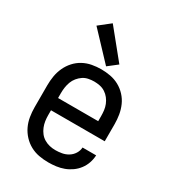

<svg xmlns="http://www.w3.org/2000/svg" viewBox="-188 -870 877 978"><g transform="rotate(30 250.0 -381.0)"><path d="M252 8Q275 8 298 5Q321 2 342.5 -6Q364 -14 383 -27.5Q402 -41 416 -59.5Q430 -78 437.5 -100Q445 -122 446 -145H366Q365 -126 354.5 -109Q344 -92 327 -81.5Q310 -71 290.5 -67.5Q271 -64 252 -64Q235 -64 218 -68Q201 -72 186 -81Q171 -90 160.5 -103.5Q150 -117 143.5 -133Q137 -149 134.5 -166Q132 -183 132 -200V-229H448V-330Q448 -357 443.5 -384Q439 -411 428 -436Q417 -461 398 -481.5Q379 -502 355 -515Q331 -528 304 -533Q277 -538 250 -538Q223 -538 196 -533Q169 -528 145 -515Q121 -502 102.5 -481.5Q84 -461 72.5 -436Q61 -411 56.5 -384Q52 -357 52 -330V-200Q52 -173 56.5 -145.5Q61 -118 72.5 -93.5Q84 -69 103 -48.5Q122 -28 146 -15Q170 -2 197 3Q224 8 252 8ZM132 -301V-330Q132 -347 134.5 -364Q137 -381 143 -397Q149 -413 160 -426.5Q171 -440 185 -449.5Q199 -459 216 -462.5Q233 -466 250 -466Q267 -466 284 -462.5Q301 -459 315.5 -449.5Q330 -440 340.5 -426.5Q351 -413 357.5 -397Q364 -381 366 -364Q368 -347 368 -330V-301ZM263 -563 317 -605 183 -770 117 -718Z"/></g></svg>

Font: Iosevka SS09
Style: Regular
Weight: 400
Monospace: yes
Designer: Belleve Invis
Foundry: Belleve Invis
Version: Version 5.2.1; ttfautohint (v1.8.3)